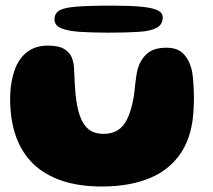

<svg xmlns="http://www.w3.org/2000/svg" viewBox="-20 -626 757 682"><path d="M341.5 36.5Q262.5 36.5 201.8 16.5Q141 -3.5 99.8 -42.5Q58.5 -81.5 37.2 -140Q16 -198.5 16 -276Q16 -296.5 18.2 -316Q20.5 -335.5 25 -353.5Q29.5 -371.5 35.5 -386.5Q51.5 -424 80.2 -444Q109 -464 149.5 -464Q189.5 -464 209.2 -451.2Q229 -438.5 235.8 -419.8Q242.5 -401 243 -383Q244 -371 244.2 -358.8Q244.5 -346.5 245.2 -334.5Q246 -322.5 246.8 -311.2Q247.5 -300 248.5 -290.5Q253 -245 264 -213.8Q275 -182.5 295.2 -166.5Q315.5 -150.5 348 -150.5Q377 -150.5 397.5 -163Q418 -175.5 431.2 -202Q444.5 -228.5 452.5 -269Q455.5 -283.5 457.2 -297.8Q459 -312 460.2 -326Q461.5 -340 463.8 -354.2Q466 -368.5 469.5 -382.5Q479.5 -415.5 503 -436Q526.5 -456.5 571.5 -456.5Q610.5 -456.5 631.2 -435.2Q652 -414 661 -378Q664 -363.5 665.5 -347.8Q667 -332 667.8 -315.5Q668.5 -299 668.8 -282Q669 -265 668 -248Q665.5 -149 624.8 -86Q584 -23 511.8 6.8Q439.5 36.5 341.5 36.5ZM365 -510Q308.5 -510 265.2 -512.8Q222 -515.5 197.8 -525.5Q173.5 -535.5 173.5 -557Q173.5 -577.5 189.5 -588Q205.5 -598.5 249.2 -602.2Q293 -606 377.5 -606Q438.5 -606 478.5 -602.5Q518.5 -599 538.2 -590.2Q558 -581.5 558 -564.5Q558 -539 536.5 -527.2Q515 -515.5 472.2 -512.8Q429.5 -510 365 -510Z"/></svg>

Font: Gluten
Style: Bold
Weight: 700
Designer: Tyler Finck
Foundry: Etcetera Type Company
Version: Version 1.204